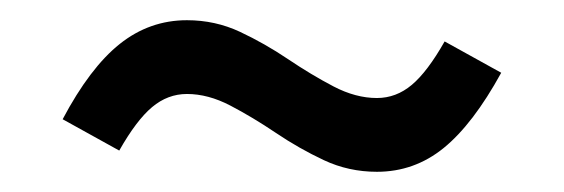

<svg xmlns="http://www.w3.org/2000/svg" viewBox="-20 -418 558 190"><path d="M353 -248Q325 -248 300.5 -259.5Q276 -271 253 -286.5Q230 -302 208 -313.5Q186 -325 165 -325Q146 -325 130.5 -312Q115 -299 98 -269L42 -300Q69 -351 98.5 -374.5Q128 -398 165 -398Q193 -398 217.5 -386.5Q242 -375 265 -359.5Q288 -344 310 -332.5Q332 -321 353 -321Q372 -321 387.5 -334Q403 -347 420 -377L476 -346Q448 -295 419 -271.5Q390 -248 353 -248Z"/></svg>

Font: Imprima
Style: Regular
Weight: 400
Designer: Eduardo Tunni
Foundry: Eduardo Tunni
Version: Version 1.002; ttfautohint (v1.8.4.7-5d5b);gftools[0.9.23]